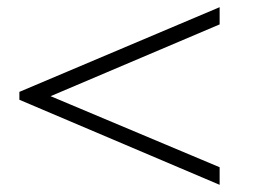

<svg xmlns="http://www.w3.org/2000/svg" viewBox="-20 -540 713 535"><path d="M592 -25 34 -262V-284L592 -520V-472L121 -272L592 -74Z"/></svg>

Font: Ekushey Shimanto
Style: Bold
Weight: 400
Designer: Al Mamun Sumon
Foundry: Al Mamun Sumon
Version: Version 1.0